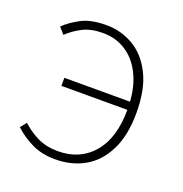

<svg xmlns="http://www.w3.org/2000/svg" viewBox="-105 -633 703 739"><g transform="rotate(20 246.0 -263.5)"><path d="M198 13Q143 13 101.5 -7.5Q60 -28 29 -57L49 -82Q78 -55 114 -37.5Q150 -20 198 -20Q288 -20 341.5 -83Q395 -146 395 -262Q395 -341 370.5 -395.5Q346 -450 303.5 -478.5Q261 -507 207 -507Q158 -507 124.5 -490Q91 -473 65 -448L42 -474Q68 -499 106.5 -519.5Q145 -540 209 -540Q269 -540 320 -510Q371 -480 401.5 -418.5Q432 -357 432 -262Q432 -170 401.5 -108.5Q371 -47 318.5 -17Q266 13 198 13ZM125 -261V-294H406V-261Z"/></g></svg>

Font: Noto Sans SC Thin
Style: Regular
Weight: 100
Designer: Ryoko NISHIZUKA 西塚涼子 (kana, bopomofo & ideographs); Paul D. Hunt (Latin, Greek & Cyrillic); Sandoll Communications 산돌커뮤니
Foundry: Adobe
Version: Version 2.004-H2;hotconv 1.0.118;makeotfexe 2.5.65603